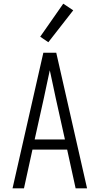

<svg xmlns="http://www.w3.org/2000/svg" viewBox="-20 -1021 540 1041"><path d="M48 0 215 -735H285L452 0H390L344 -210H156L110 0ZM168 -265H332L282 -490Q274 -528 266 -565.5Q258 -603 250 -640Q242 -603 234 -565.5Q226 -528 218 -490ZM242 -792 198 -822 323 -1001 377 -965Z"/></svg>

Font: Iosevka Term Light
Style: Regular
Weight: 300
Monospace: yes
Designer: Belleve Invis
Foundry: Belleve Invis
Version: Version 9.0.1; ttfautohint (v1.8.3)